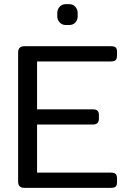

<svg xmlns="http://www.w3.org/2000/svg" viewBox="-20 -902 619 922"><path d="M255 -824V-840Q255 -857 266.5 -869.5Q278 -882 295 -882H313Q330 -882 341.5 -869.5Q353 -857 353 -840V-824Q353 -806 342 -794Q331 -782 313 -782H295Q278 -782 266.5 -794.5Q255 -807 255 -824ZM67 -30V-650Q67 -680 97 -680H513Q529 -680 535.5 -674Q542 -668 542 -653V-636Q542 -620 535.5 -613.5Q529 -607 513 -607H158V-377H425Q441 -377 448 -370.5Q455 -364 455 -349V-333Q455 -318 448 -311Q441 -304 425 -304H158V-73H513Q529 -73 535.5 -66.5Q542 -60 542 -44V-27Q542 -12 535.5 -6Q529 0 513 0H97Q67 0 67 -30Z"/></svg>

Font: Mitr Light
Style: Regular
Weight: 300
Designer: Thanarat Vachiruckul
Foundry: Cadson Demak
Version: Version 1.003